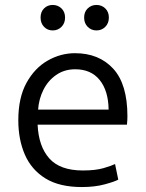

<svg xmlns="http://www.w3.org/2000/svg" viewBox="-20 -745 592 776"><path d="M311 11Q220 11 163.5 -24Q107 -59 80.5 -120Q54 -181 54 -259Q54 -350 87 -410Q120 -470 172.5 -500Q225 -530 283 -530Q380 -530 437.5 -467.5Q495 -405 495 -275Q495 -268 494.5 -258.5Q494 -249 493 -241H132Q136 -153 179.5 -104.5Q223 -56 315 -56Q366 -56 398.5 -65.5Q431 -75 445 -82L458 -19Q444 -11 403.5 0Q363 11 311 11ZM134 -302H419Q418 -378 383 -421.5Q348 -465 284 -465Q240 -465 207 -442Q174 -419 155.5 -382Q137 -345 134 -302ZM370 -622Q349 -622 334.5 -636.5Q320 -651 320 -674Q320 -697 334.5 -711Q349 -725 370 -725Q391 -725 405.5 -711Q420 -697 420 -674Q420 -651 405.5 -636.5Q391 -622 370 -622ZM193 -622Q172 -622 158 -636.5Q144 -651 144 -674Q144 -697 158 -711Q172 -725 193 -725Q214 -725 228.5 -711Q243 -697 243 -674Q243 -651 228.5 -636.5Q214 -622 193 -622Z"/></svg>

Font: Ubuntu Sans
Style: Regular
Weight: 400
Designer: Dalton Maag Ltd
Foundry: Dalton Maag Ltd
Version: Version 1.006; ttfautohint (v1.8.4.7-5d5b)